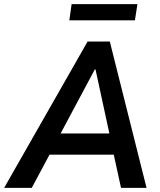

<svg xmlns="http://www.w3.org/2000/svg" viewBox="-53 -905 772 925"><path d="M-33 0 369 -705H476L653 0H530L487 -197L528 -160H148L205 -196L100 0ZM404 -571 224 -234 206 -262H502L480 -234L407 -571ZM281 -807 292 -885H609L597 -807Z"/></svg>

Font: Nunito Sans 10pt SemiCondensed
Style: Bold Italic
Weight: 700
Width: 4
Italic angle: -9°
Designer: Vernon Adams
Foundry: Vernon Adams
Version: Version 3.101;gftools[0.9.27]